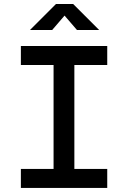

<svg xmlns="http://www.w3.org/2000/svg" viewBox="-20 -918 626 938"><path d="M82 0V-92.8H241.7V-600.6H82V-693.4H503.9V-600.6H343.3V-92.8H503.9V0ZM126.5 -771.5 253.4 -898.4H337.4L464.4 -771.5H356L295.4 -841.8L234.9 -771.5Z"/></svg>

Font: Cascadia Mono PL
Style: Regular
Weight: 400
Monospace: yes
Designer: Aaron Bell
Foundry: Saja Typeworks
Version: Version 2404.023; ttfautohint (v1.8.4)